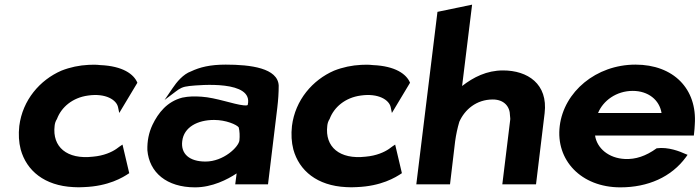

<svg xmlns="http://www.w3.org/2000/svg" viewBox="-20 -783 3012 826"><path d="M215 -242C216 -252 219 -262 225 -271C244 -322 292 -363 359 -372C435 -383 482 -353 488 -321L493 -297L571 -427C556 -464 508 -499 411 -503C395 -505 376 -505 361 -504C321 -502 282 -494 244 -479C152 -439 77 -353 63 -241C59 -205 61 -171 69 -140C94 -49 171 16 296 22C310 23 327 23 341 22C447 18 508 -19 536 -38L507 -161L495 -153C490 -149 484 -145 480 -142C461 -129 427 -113 380 -109C268 -96 204 -151 215 -242Z M802 -476C768 -464 740 -430 722 -403L688 -353L737 -390C754 -403 766 -410 795 -413C842 -418 1070 -438 1046 -333C1046 -331 1045 -328 1027 -330C986 -334 909 -363 847 -367C817 -369 793 -369 764 -363C699 -346 661 -298 636 -246C620 -212 613 -176 614 -137C622 -41 697 23 819 23C893 23 959 -11 998 -37L992 10H1133L1173 -320C1177 -354 1179 -384 1179 -415C1175 -490 1059 -505 951 -505C884 -505 840 -494 802 -476ZM864 -88C795 -88 757 -121 764 -176C771 -236 830 -267 901 -267C952 -267 998 -247 1007 -235C1011 -219 1012 -198 1010 -179C1007 -151 942 -88 864 -88Z M1388 -242C1389 -252 1392 -262 1398 -271C1417 -322 1465 -363 1532 -372C1608 -383 1655 -353 1661 -321L1666 -297L1744 -427C1729 -464 1681 -499 1584 -503C1568 -505 1549 -505 1534 -504C1494 -502 1455 -494 1417 -479C1325 -439 1250 -353 1236 -241C1232 -205 1234 -171 1242 -140C1267 -49 1344 16 1469 22C1483 23 1500 23 1514 22C1620 18 1681 -19 1709 -38L1680 -161L1668 -153C1663 -149 1657 -145 1653 -142C1634 -129 1600 -113 1553 -109C1441 -96 1377 -151 1388 -242Z M2286 10 2323 -296C2338 -422 2250 -480 2144 -480C2074 -480 2017 -451 1968 -413L2011 -763L1862 -732L1771 10H1916L1938 -175C1942 -204 1948 -232 1956 -259C1979 -311 2029 -355 2100 -355C2149 -355 2174 -324 2174 -286C2174 -280 2176 -274 2175 -268L2141 10Z M2540 -200H2965L2966 -210C2967 -222 2969 -235 2969 -247C2980 -401 2877 -505 2714 -505C2544 -505 2406 -388 2388 -241C2370 -95 2479 23 2649 23C2767 23 2868 -21 2931 -107L2938 -117L2928 -121C2906 -131 2855 -152 2805 -145C2758 -111 2714 -97 2669 -99C2599 -102 2548 -145 2540 -200ZM2826 -297H2553C2574 -349 2631 -392 2702 -392C2769 -392 2817 -353 2826 -297Z"/></svg>

Font: Bluebird
Style: SfBdExtObl
Weight: 700
Designer: Jasper
Foundry: Cannot Into Space Fonts
Version: Version 0.98